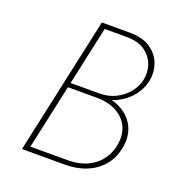

<svg xmlns="http://www.w3.org/2000/svg" viewBox="-121 -761 811 864"><g transform="rotate(20 284.5 -329.0)"><path d="M78 0 221 -658H353Q419 -658 457 -630.5Q495 -603 508 -562Q521 -521 511 -479Q503 -444 477.5 -411Q452 -378 411 -357Q370 -336 316 -336L319 -352Q384 -352 429 -326.5Q474 -301 493.5 -257Q513 -213 501 -156Q491 -107 461 -72Q431 -37 386 -18.5Q341 0 283 0ZM110 -23H288Q363 -23 412 -59.5Q461 -96 475 -160Q485 -210 468.5 -248.5Q452 -287 412 -309.5Q372 -332 314 -332H166L171 -354H318Q363 -354 397.5 -371.5Q432 -389 455 -417Q478 -445 485 -477Q494 -515 482 -551Q470 -587 437 -611Q404 -635 346 -635H243Z"/></g></svg>

Font: Ysabeau Office Thin
Style: Italic
Weight: 250
Italic angle: -12°
Designer: Christian Thalmann (Catharsis Fonts)
Version: Version 2.001;gftools[0.9.30]; featfreeze: tnum,lnum,ss02